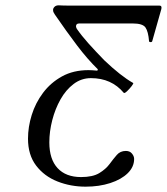

<svg xmlns="http://www.w3.org/2000/svg" viewBox="-20 -687 626 720"><path d="M301 13Q245 13 195.5 -6.5Q146 -26 115.5 -66Q85 -106 85 -167Q85 -211 99 -256Q113 -301 141.5 -339Q170 -377 212.5 -400.5Q255 -424 312 -424Q318 -424 326.5 -423.5Q335 -423 345 -422L347 -427Q308 -465 269 -516.5Q230 -568 186 -632Q183 -637 181 -640.5Q179 -644 179 -650Q179 -656 184.5 -661.5Q190 -667 200 -667Q217 -666 240 -666Q263 -666 292 -666H578Q588 -666 585 -653L551 -533Q550 -529 545 -529Q540 -529 539 -532Q536 -569 525.5 -584Q515 -599 478 -599H277Q265 -599 265 -588Q265 -585 268 -579Q286 -553 311.5 -524.5Q337 -496 371 -461Q433 -402 479 -376Q482 -375 474 -364.5Q466 -354 456.5 -345Q447 -336 444 -339Q398 -394 321 -394Q285 -394 256 -372Q227 -350 207 -314.5Q187 -279 176 -236.5Q165 -194 165 -153Q165 -90 196 -56.5Q227 -23 284 -23Q328 -23 352.5 -38Q377 -53 391 -72Q405 -91 418 -106Q431 -121 452 -121Q467 -121 475 -111Q483 -101 483 -91Q483 -61 459 -37.5Q435 -14 393.5 -0.5Q352 13 301 13Z"/></svg>

Font: Junicode
Style: Italic
Weight: 400
Italic angle: -11°
Designer: Peter S. Baker
Version: Version 2.100; ttfautohint (v1.8.4)